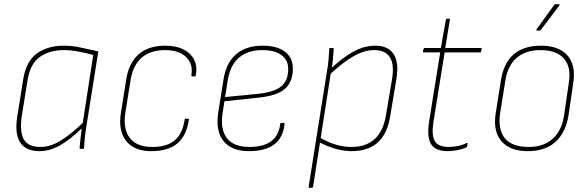

<svg xmlns="http://www.w3.org/2000/svg" viewBox="-20 -707 2790 912"><path d="M168 11Q103 11 76 -30Q49 -71 62 -153L90 -329Q104 -416 155 -453Q206 -490 283 -490Q325 -490 363.5 -481Q402 -472 447 -463L391 -111Q385 -73 382.5 -49Q380 -25 379 -3Q379 0 375 0H362Q358 0 358 -3Q360 -26 362.5 -50Q365 -74 368 -97Q312 -43 264 -16Q216 11 168 11ZM172 -9Q218 -9 265.5 -37.5Q313 -66 373 -123L423 -446Q387 -456 350.5 -462.5Q314 -469 283 -469Q216 -469 170 -437Q124 -405 111 -327L83 -153Q73 -80 93.5 -44.5Q114 -9 172 -9Z M702 11Q620 12 580.5 -36Q541 -84 554 -169L579 -326Q591 -407 638 -448.5Q685 -490 765 -490Q816 -490 851 -472.5Q886 -455 902 -423.5Q918 -392 910 -349Q910 -344 906 -344H893Q889 -344 889 -349Q898 -403 864 -436Q830 -469 764 -469Q694 -469 652.5 -432.5Q611 -396 600 -325L575 -169Q564 -93 597 -51Q630 -9 703 -9Q773 -9 810 -40.5Q847 -72 857 -138Q857 -143 860 -143H874Q878 -143 877 -138Q866 -62 823 -26Q780 10 702 11Z M1163 11Q1081 11 1042.5 -36Q1004 -83 1016 -169L1041 -326Q1053 -407 1100.5 -448.5Q1148 -490 1227 -490Q1296 -490 1333.5 -461.5Q1371 -433 1371 -380Q1371 -319 1334 -285.5Q1297 -252 1206 -243L1046 -226L1037 -168Q1026 -91 1058.5 -50Q1091 -9 1164 -9Q1232 -9 1268.5 -36.5Q1305 -64 1311 -119Q1311 -123 1316 -123H1329Q1332 -123 1332 -119Q1325 -53 1282.5 -21Q1240 11 1163 11ZM1049 -246 1203 -261Q1282 -269 1315.5 -296.5Q1349 -324 1349 -379Q1349 -422 1317 -445.5Q1285 -469 1225 -469Q1157 -469 1115 -433Q1073 -397 1062 -326Z M1650 11Q1613 11 1571.5 -1Q1530 -13 1492 -34L1496 -56Q1533 -33 1572 -21Q1611 -9 1651 -9Q1717 -9 1758.5 -45.5Q1800 -82 1813 -158L1842 -330Q1854 -401 1832 -435Q1810 -469 1758 -469Q1711 -469 1661 -441Q1611 -413 1545 -352L1548 -378Q1609 -435 1660 -462.5Q1711 -490 1763 -490Q1823 -490 1849.5 -450.5Q1876 -411 1863 -333L1834 -158Q1820 -70 1773.5 -29.5Q1727 11 1650 11ZM1450 185Q1445 185 1446 181L1533 -368Q1538 -395 1540.5 -422.5Q1543 -450 1544 -475Q1544 -479 1548 -479H1562Q1565 -479 1565 -475Q1564 -451 1561.5 -425.5Q1559 -400 1554 -374L1552 -364L1467 181Q1466 185 1461 185Z M2107 11Q2050 11 2028.5 -21Q2007 -53 2018 -128L2071 -458H1993Q1988 -458 1989 -463L1992 -475Q1993 -479 1997 -479H2074L2098 -614Q2100 -618 2103 -618H2113Q2118 -618 2117 -614L2095 -479H2264Q2269 -479 2268 -474L2265 -462Q2264 -458 2260 -458H2092L2039 -129Q2029 -64 2045.5 -36.5Q2062 -9 2111 -9Q2133 -9 2155 -13.5Q2177 -18 2197 -28Q2199 -29 2200 -28Q2201 -27 2201 -25L2199 -12Q2199 -8 2194 -6Q2175 2 2151.5 6.5Q2128 11 2107 11Z M2487 11Q2403 11 2362.5 -35.5Q2322 -82 2334 -165L2359 -323Q2384 -490 2550 -490Q2635 -490 2675.5 -443.5Q2716 -397 2703 -314L2680 -156Q2666 -75 2617.5 -32Q2569 11 2487 11ZM2491 -9Q2562 -9 2605 -47.5Q2648 -86 2659 -157L2682 -314Q2694 -389 2658.5 -429Q2623 -469 2547 -469Q2476 -469 2433.5 -431.5Q2391 -394 2380 -322L2355 -165Q2345 -90 2379 -49.5Q2413 -9 2491 -9ZM2530 -562Q2528 -562 2527.5 -563.5Q2527 -565 2528 -567L2612 -683Q2614 -687 2618 -687H2635Q2637 -687 2638 -685Q2639 -683 2637 -681L2549 -565Q2547 -562 2542 -562Z"/></svg>

Font: Sofia Sans Semi Condensed Thin
Style: Italic
Weight: 250
Italic angle: -9°
Version: Version 4.100